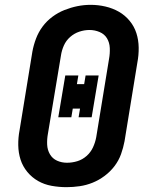

<svg xmlns="http://www.w3.org/2000/svg" viewBox="-20 -766 640 794"><path d="M255 8Q224 8 193.5 2.5Q163 -3 137.5 -17.5Q112 -32 93 -55Q74 -78 65 -106Q56 -134 55.5 -165.5Q55 -197 61 -228L114 -553Q119 -580 129 -606.5Q139 -633 156 -656Q173 -679 196.5 -696.5Q220 -714 246.5 -724.5Q273 -735 300 -740.5Q327 -746 355 -746Q386 -746 416 -739Q446 -732 471.5 -717.5Q497 -703 516 -680Q535 -657 544 -629Q553 -601 553.5 -569.5Q554 -538 548 -507L495 -182Q490 -155 480.5 -128.5Q471 -102 453.5 -79Q436 -56 412.5 -38.5Q389 -21 363 -10.5Q337 0 309.5 4Q282 8 255 8ZM257 -93Q279 -93 300 -99.5Q321 -106 338 -121Q355 -136 364.5 -156.5Q374 -177 378 -199L431 -523Q435 -545 434 -567.5Q433 -590 422.5 -607.5Q412 -625 392 -633.5Q372 -642 350 -642Q329 -642 308 -635Q287 -628 270 -613Q253 -598 244 -577.5Q235 -557 232 -536L178 -212Q174 -190 175 -168Q176 -146 186.5 -128Q197 -110 216 -101.5Q235 -93 257 -93ZM221 -281 250 -454H304L298 -418H328L334 -454H388L359 -281H305L311 -317H281L275 -281Z"/></svg>

Font: Iosevka Slab Extended
Style: Bold Italic
Weight: 700
Width: 7
Italic angle: -9°
Monospace: yes
Designer: Belleve Invis
Foundry: Belleve Invis
Version: Version 11.1.0; ttfautohint (v1.8.3)